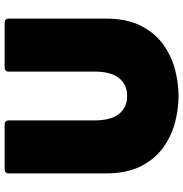

<svg xmlns="http://www.w3.org/2000/svg" viewBox="-1 -773 788 826"><g transform="rotate(-90 393.0 -360.0)"><path d="M393 14Q333 14 274 -2.5Q215 -19 166.5 -55.5Q118 -92 89 -152Q60 -212 60 -299V-716Q60 -734 78 -734H270Q288 -734 288 -716V-347Q288 -277 316 -242Q344 -207 393 -207Q442 -207 470 -242Q498 -277 498 -347V-716Q498 -734 516 -734H708Q726 -734 726 -716V-299Q726 -212 697 -152Q668 -92 619.5 -55.5Q571 -19 512 -2.5Q453 14 393 14Z"/></g></svg>

Font: LINE Seed Sans App Heavy
Style: Regular
Weight: 900
Designer: LINE VX Design & Dalton Maag Ltd & Sandoll Inc
Foundry: Dalton Maag Ltd
Version: Version 1.003